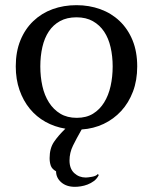

<svg xmlns="http://www.w3.org/2000/svg" viewBox="-20 -488 592 743"><path d="M511 -231Q511 -177 494.5 -133.5Q478 -90 449 -58.5Q420 -27 381 -8.5Q342 10 296 13Q276 48 262.5 75.5Q249 103 249 133Q249 165 267.5 182Q286 199 312 199Q320 199 336.5 196Q353 193 359 185L362 190Q355 204 343.5 212.5Q332 221 319 226Q306 231 293 233Q280 235 270 235Q237 235 217 217.5Q197 200 197 175Q181 166 176.5 153Q172 140 172 124Q172 86 189 61Q206 36 233 10Q191 3 156 -16.5Q121 -36 95.5 -67Q70 -98 55.5 -139.5Q41 -181 41 -231Q41 -288 59 -332Q77 -376 109 -406.5Q141 -437 183.5 -452.5Q226 -468 276 -468Q325 -468 368 -452.5Q411 -437 443 -406.5Q475 -376 493 -332Q511 -288 511 -231ZM277 -32Q314 -32 340 -48Q366 -64 383 -91.5Q400 -119 408 -155Q416 -191 416 -231Q416 -270 408 -305Q400 -340 383 -365.5Q366 -391 339.5 -406Q313 -421 276 -421Q239 -421 212.5 -406.5Q186 -392 169 -366.5Q152 -341 144 -306Q136 -271 136 -231Q136 -191 144 -155Q152 -119 169.5 -91.5Q187 -64 213.5 -48Q240 -32 277 -32Z"/></svg>

Font: Milonga
Style: Regular
Weight: 400
Designer: Pablo Impallari, Brenda Gallo, Rodrigo Fuenzalida
Foundry: Pablo Impallari, Brenda Gallo, Rodrigo Fuenzalida
Version: Version 1.000; ttfautohint (v0.93) -l 8 -r 50 -G 200 -x 14 -